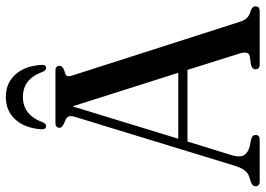

<svg xmlns="http://www.w3.org/2000/svg" viewBox="-146 -764 910 658"><g transform="rotate(-90 309.0 -435.0)"><path d="M175.5 -14.5Q175.5 0 159 0H16Q-0.5 0 -0.5 -14.5Q-0.5 -23.5 12 -29.5L32.5 -36Q45 -40 54.2 -51.8Q63.5 -63.5 72 -92L237 -631.5Q242.5 -648 238.2 -656Q234 -664 218.5 -669Q200 -676.5 200 -685.5Q200 -700 217 -700H396Q412.5 -700 412.5 -685.5Q412.5 -675.5 394.5 -669Q381 -666 378 -660.8Q375 -655.5 379.5 -641.5L562.5 -70.5Q568.5 -51 577.5 -42.8Q586.5 -34.5 602 -30.5Q616.5 -25 616.5 -14.5Q616.5 0 599.5 0H417Q400.5 0 400.5 -14.5Q400.5 -25 414.5 -29.5L445 -34Q464.5 -38 454.5 -69.5L398.5 -247.5H153L106 -95.5Q98 -68 106 -54.2Q114 -40.5 135 -34.5L162 -29Q175.5 -25 175.5 -14.5ZM162.5 -279H388.5L273.5 -641.5ZM305.5 -811.5Q243.5 -811.5 218.5 -742.5Q213.5 -732 206 -732Q194 -732 195 -749Q199 -805 228.5 -837.5Q258 -870 305.5 -870Q353 -870 382.5 -837.5Q412 -805 415.5 -749Q417 -732 405 -732Q398 -732 392.5 -742.5Q379 -779 357.5 -795.2Q336 -811.5 305.5 -811.5Z"/></g></svg>

Font: Fraunces 144pt S050
Style: Regular
Weight: 400
Version: Version 1.000; ttfautohint (v1.8.3)